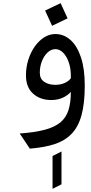

<svg xmlns="http://www.w3.org/2000/svg" viewBox="-20 -927 576 1213"><path d="M168.5 12 104.5 -83.5Q200 -90.5 263 -107.2Q326 -124 362 -154.2Q398 -184.5 412.8 -231.8Q427.5 -279 427.5 -346.5Q406.5 -323 375 -309Q343.5 -295 303.5 -295Q234.5 -295 189.2 -335.2Q144 -375.5 144 -451Q144 -501.5 158.5 -548.2Q173 -595 198.8 -632Q224.5 -669 258.2 -690.5Q292 -712 330 -712Q382.5 -712 424.5 -675.2Q466.5 -638.5 491 -566Q515.5 -493.5 515.5 -387Q515.5 -273.5 495 -199.2Q474.5 -125 431.8 -81Q389 -37 323.8 -16Q258.5 5 168.5 12ZM312 266V58.5L368.5 30V237.5ZM329.5 -391Q361 -391 387.2 -402.2Q413.5 -413.5 427.5 -432.5V-449Q427.5 -495 414.5 -533Q401.5 -571 379.2 -593.8Q357 -616.5 330 -616.5Q303.5 -616.5 281 -595.8Q258.5 -575 245 -541Q231.5 -507 231.5 -467Q231.5 -428.5 259.8 -409.8Q288 -391 329.5 -391ZM309 -764 265 -860.5 363 -907 407 -811Z"/></svg>

Font: Overpass Medium
Style: Italic
Weight: 500
Italic angle: -10°
Designer: Delve Withrington, Dave Bailey, Thomas Jockin
Foundry: Delve Fonts LLC
Version: Version 4.000